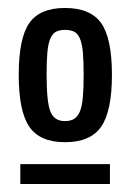

<svg xmlns="http://www.w3.org/2000/svg" viewBox="-20 -713 337 482"><path d="M256 -301V-251H31V-301ZM27 -525Q27 -617 53.5 -655Q80 -693 143 -693Q207 -693 234 -655Q261 -617 261 -525Q261 -434 234 -395Q207 -356 143 -356Q80 -356 53.5 -395Q27 -434 27 -525ZM97 -526Q97 -457 106.5 -433Q116 -409 143 -409Q157 -409 166 -414.5Q175 -420 180.5 -433Q186 -446 188 -469Q190 -492 190 -526Q190 -560 188 -582Q186 -604 180.5 -616.5Q175 -629 166 -633.5Q157 -638 143 -638Q130 -638 121 -633.5Q112 -629 106.5 -616.5Q101 -604 99 -582Q97 -560 97 -526Z"/></svg>

Font: Medium
Style: Regular
Weight: 500
Designer: Fernando Haro
Foundry: deFharo
Version: Version 1.787